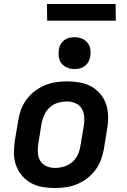

<svg xmlns="http://www.w3.org/2000/svg" viewBox="-20 -937 640 965"><path d="M256 8Q224 8 192.5 2.5Q161 -3 135 -17.5Q109 -32 89.5 -55.5Q70 -79 60 -108Q50 -137 50 -169Q50 -201 55 -233L72 -333Q76 -360 86 -387Q96 -414 114 -438Q132 -462 156 -480Q180 -498 207 -509Q234 -520 262 -524Q290 -528 317 -528Q349 -528 380.5 -522.5Q412 -517 438.5 -502.5Q465 -488 484.5 -464.5Q504 -441 513.5 -412Q523 -383 523.5 -351Q524 -319 518 -287L502 -187Q497 -160 487 -133Q477 -106 459 -82Q441 -58 417 -40Q393 -22 366.5 -11Q340 0 311.5 4Q283 8 256 8ZM256 -93Q278 -93 301 -99.5Q324 -106 342.5 -122Q361 -138 371 -159.5Q381 -181 384 -203L401 -303Q405 -326 403.5 -349Q402 -372 391 -390.5Q380 -409 360 -418Q340 -427 317 -427Q295 -427 272 -420.5Q249 -414 231 -398Q213 -382 203 -360.5Q193 -339 189 -317L173 -217Q169 -194 170 -171Q171 -148 182 -129.5Q193 -111 213 -102Q233 -93 256 -93ZM354 -590Q335 -590 318 -597Q301 -604 289.5 -618Q278 -632 275.5 -651Q273 -670 276 -689Q278 -703 285 -715Q292 -727 303.5 -735.5Q315 -744 328 -747Q341 -750 355 -750Q374 -750 391.5 -743Q409 -736 420 -722Q431 -708 434 -689Q437 -670 433 -651Q431 -637 424 -625Q417 -613 405.5 -604.5Q394 -596 381 -593Q368 -590 354 -590ZM562 -833H217L216 -917H561Z"/></svg>

Font: Iosevka Extended Oblique
Style: Bold
Weight: 700
Width: 7
Italic angle: -9°
Monospace: yes
Designer: Belleve Invis
Foundry: Belleve Invis
Version: Version 32.5.0; ttfautohint (v1.8.4)